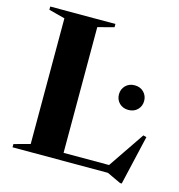

<svg xmlns="http://www.w3.org/2000/svg" viewBox="-110 -812 880 942"><g transform="rotate(15 330.0 -341.0)"><path d="M593 33H584.5L514 0H29.5V-16.5L111.5 -38.5V-677L29.5 -698.5V-715H360.5V-698.5L278.5 -677V-38.5H509.5L634.5 -222.5L651 -218ZM530.5 -324Q502 -324 484.2 -342Q466.5 -360 466.5 -386.5Q466.5 -412.5 484.2 -430.8Q502 -449 530.5 -449Q559 -449 576.8 -430.8Q594.5 -412.5 594.5 -386.5Q594.5 -360 576.8 -342Q559 -324 530.5 -324Z"/></g></svg>

Font: Newsreader Display SemiBold
Style: Regular
Weight: 600
Designer: Hugues Gentile
Foundry: Production Type
Version: Version 1.001